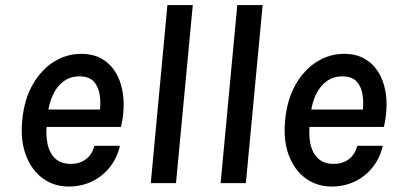

<svg xmlns="http://www.w3.org/2000/svg" viewBox="-20 -704 1524 738"><path d="M244.5 13Q188 13 144.8 -18.2Q101.5 -49.5 79.8 -106.8Q58 -164 65.5 -241.5Q73 -321.5 105.5 -378.5Q138 -435.5 186.5 -466.2Q235 -497 292 -497Q338 -497 370.5 -478.5Q403 -460 422.8 -428.5Q442.5 -397 450.2 -357Q458 -317 454 -273Q453 -259 450.8 -244.8Q448.5 -230.5 445 -216H136.5L161 -234Q155 -188.5 162.5 -152Q170 -115.5 192.2 -94.8Q214.5 -74 253 -74Q285.5 -74 309.5 -91.5Q333.5 -109 343 -143.5H441Q430 -96.5 402 -61.2Q374 -26 333.5 -6.5Q293 13 244.5 13ZM164 -268 144.5 -283H387.5L363 -269.5Q368 -305.5 363.5 -337.8Q359 -370 340.8 -390.2Q322.5 -410.5 285 -410.5Q250.5 -410.5 224.8 -391.5Q199 -372.5 183.8 -340.2Q168.5 -308 164 -268Z M559.5 0 623.5 -684.5H721L656.5 0Z M828 0 892 -684.5H989.5L925 0Z M1255 13Q1198.5 13 1155.2 -18.2Q1112 -49.5 1090.2 -106.8Q1068.5 -164 1076 -241.5Q1083.5 -321.5 1116 -378.5Q1148.5 -435.5 1197 -466.2Q1245.5 -497 1302.5 -497Q1348.5 -497 1381 -478.5Q1413.5 -460 1433.2 -428.5Q1453 -397 1460.8 -357Q1468.5 -317 1464.5 -273Q1463.5 -259 1461.2 -244.8Q1459 -230.5 1455.5 -216H1147L1171.5 -234Q1165.5 -188.5 1173 -152Q1180.5 -115.5 1202.8 -94.8Q1225 -74 1263.5 -74Q1296 -74 1320 -91.5Q1344 -109 1353.5 -143.5H1451.5Q1440.5 -96.5 1412.5 -61.2Q1384.5 -26 1344 -6.5Q1303.5 13 1255 13ZM1174.5 -268 1155 -283H1398L1373.5 -269.5Q1378.5 -305.5 1374 -337.8Q1369.5 -370 1351.2 -390.2Q1333 -410.5 1295.5 -410.5Q1261 -410.5 1235.2 -391.5Q1209.5 -372.5 1194.2 -340.2Q1179 -308 1174.5 -268Z"/></svg>

Font: Karla SemiBold
Style: Italic
Weight: 600
Italic angle: -8°
Designer: Jonathan Pinhorn
Version: Version 2.004;gftools[0.9.33]